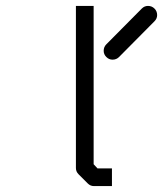

<svg xmlns="http://www.w3.org/2000/svg" viewBox="-20 -679 552 650"><path d="M331 -507Q331 -520 340 -529L460 -650Q469 -659 481 -659Q494 -659 503 -650Q512 -641 512 -628Q512 -616 503 -607L383 -486Q374 -477 361 -477Q349 -477 340 -486Q331 -495 331 -507ZM297 -123 310 -109H359V-49H298Q286 -49 277 -58L246 -89Q237 -98 237 -110V-659H297Z"/></svg>

Font: IBM 3270 Semi-Condensed
Style: Condensed
Weight: 400
Monospace: yes
Version: Version 2.3.1